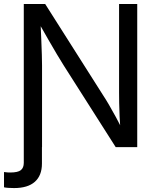

<svg xmlns="http://www.w3.org/2000/svg" viewBox="-35 -748 803 976"><path d="M-14.6 204.1V126.5Q-6.3 127.9 2.4 128.4Q11.2 128.9 16.6 128.9Q56.2 128.9 71 116.9Q85.9 105 85.9 79.6V-62.5H178.2V83.5Q178.2 144 142.3 176Q106.4 208 36.6 208Q21 208 7.1 207Q-6.8 206.1 -14.6 204.1ZM85.9 0V-727.5H194.8L490.7 -261.2Q502.4 -243.7 518.8 -215.6Q535.2 -187.5 554.2 -152.6Q573.2 -117.7 591.8 -78.6L579.1 -76.7Q574.7 -116.7 573 -154.8Q571.3 -192.9 570.8 -224.9Q570.3 -256.8 570.3 -278.8V-727.5H662.6V0H553.2L289.1 -415Q272 -442.4 253.7 -472.9Q235.4 -503.4 211.7 -544.9Q188 -586.4 153.8 -646.5L170.4 -648.9Q172.9 -594.7 174.8 -548.8Q176.8 -502.9 177.7 -469Q178.7 -435.1 178.7 -416V0Z"/></svg>

Font: Inter 16pt
Style: Regular
Weight: 400
Version: Version 4.001;git-66647c0bb